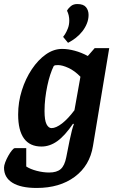

<svg xmlns="http://www.w3.org/2000/svg" viewBox="-55 -754 576 946"><path d="M125.8 172.1Q47.4 172.1 6.1 146.3Q-35.2 120.6 -35.2 72.1Q-35.2 61.6 -29.1 45.4Q-23 29.2 -14 13.4Q-5.1 -2.4 3.8 -13.2Q12.7 -24.1 18 -24H74.3V66.3Q93.8 79.3 125.8 87.7Q157.8 96 187.1 96Q225 96 244.3 78.9Q263.6 61.9 271.6 20.2Q281.2 -29.7 287.8 -61.4Q294.4 -93.1 299.4 -112Q304.5 -130.8 308.9 -142L305.1 -144.8Q264.8 -85.5 227.5 -58.7Q190.1 -32 149.4 -32Q92 -32 63.2 -71.7Q34.4 -111.4 34.4 -189.8Q34.4 -250.7 52.6 -308.6Q70.8 -366.5 101.8 -412.8Q132.8 -459.1 171.2 -486.1Q209.6 -513 251 -513Q280 -513 313.1 -504.1Q346.2 -495.2 377.7 -478.1L411.6 -517H483.2L403.1 -34.8Q387.5 62 313.3 117Q239.1 172.1 125.8 172.1ZM198.9 -122.8Q220.9 -122.8 250.6 -145.7Q280.2 -168.6 311.8 -210.9L341.3 -375.9Q312.8 -405.3 282.4 -419.3Q251.9 -433.3 231.2 -433.3Q221.1 -433.3 217.2 -432.5Q213.3 -431.7 209.7 -428.6Q200.6 -410.5 192.4 -385.4Q184.2 -360.3 178.1 -331Q171.9 -301.7 168.1 -270Q164.4 -238.4 164.4 -207Q164.4 -161.4 174.2 -142.1Q184.1 -122.8 198.9 -122.8ZM280.2 -543 256 -572.3Q258 -574.3 265.1 -585Q272.1 -595.7 279.2 -613.5Q286.3 -631.3 286.3 -652.8Q286.3 -679.1 275.2 -701.3Q282.1 -714.1 294.5 -724.1Q306.9 -734.1 325.9 -734.1Q356.4 -734.1 368.9 -718.5Q381.4 -703 381.4 -680.6Q381.4 -658.9 373.2 -638.5Q365.1 -618.1 351.1 -600Q337.1 -582 318.8 -567.7Q300.5 -553.4 280.2 -543Z"/></svg>

Font: Faustina Light
Style: Italic
Weight: 300
Italic angle: -8°
Designer: Alfonso Garcia
Foundry: http://www.omnibus-type.com
Version: Version 1.200